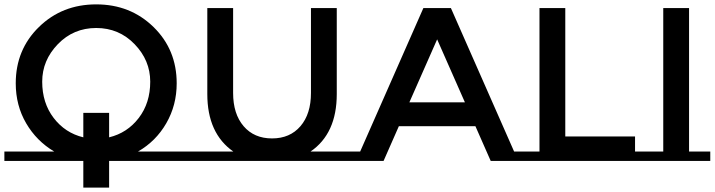

<svg xmlns="http://www.w3.org/2000/svg" viewBox="-20 -736 3268 878"><path d="M840 -43V0H479V122H361V0H0V-43H228Q147 -91 99.5 -172.5Q52 -254 52 -355Q52 -509 158 -612.5Q264 -716 420 -716Q576 -716 682 -612.5Q788 -509 788 -355Q788 -255 740.5 -172.5Q693 -90 611 -43ZM361 -220H479V-108Q562 -128 614.5 -196.5Q667 -265 667 -362.5Q667 -460 595.5 -534Q524 -608 420 -608Q316 -608 244.5 -534Q173 -460 173 -362.5Q173 -265 225.5 -196.5Q278 -128 361 -108Z M1608 -43V0H840V-43H1047Q928 -126 928 -306V-699H1046V-311Q1046 -215 1094 -159Q1142 -103 1224 -103Q1306 -103 1354 -159Q1402 -215 1402 -311V-699H1520V-306Q1520 -125 1400 -43Z M2447 -43V0H2224L2154 -159H1804L1734 0H1511V-43H1627L1916 -699H2042L2331 -43ZM2106 -268 1979 -556 1852 -268Z M2981 -43V0H2350V-43H2447V-699H2565V-112H2884V-43Z M3013 -43V-699H3131V-43H3228V0H2916V-43Z"/></svg>

Font: Montserrat Subrayada
Style: Regular
Weight: 400
Designer: Julieta Ulanovsky
Foundry: Julieta Ulanovsky
Version: Version 2.001